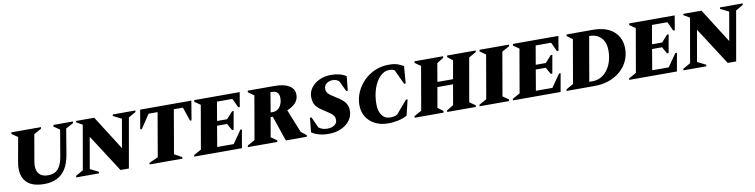

<svg xmlns="http://www.w3.org/2000/svg" viewBox="-16 -1247 7599 1933"><g transform="rotate(-10 3783.5 -280.5)"><path d="M329 10Q212 10 155.5 -42Q99 -94 99 -187Q99 -204 101 -221Q103 -238 106 -257L150 -502L88 -544L91 -560H394L391 -544L315 -502L268 -231Q266 -219 265 -207.5Q264 -196 264 -186Q264 -130 293.5 -100Q323 -70 381 -70Q449 -70 484 -111Q519 -152 532 -226L579 -502L518 -544L521 -560H720L718 -544L641 -502L599 -249Q583 -152 545.5 -95.5Q508 -39 453 -14.5Q398 10 329 10Z M654 0 657 -16 733 -59 812 -511 750 -547 753 -560H938L1160 -210L1211 -502L1125 -545L1127 -560H1359L1357 -545L1282 -502L1193 4H1107L860 -379L804 -59L890 -16L888 0Z M1405 0 1407 -16 1499 -58 1576 -505H1484L1390 -364H1374L1407 -560H1931L1898 -364H1883L1835 -505H1742L1665 -58L1742 -16L1740 0Z M1861 0 1864 -16 1940 -58 2017 -502 1957 -544 1960 -560H2425L2400 -412H2384L2341 -505H2183L2150 -313H2253L2316 -383H2332L2299 -197H2283L2244 -266H2142L2106 -55H2275L2366 -186H2382L2349 0Z M2410 0 2412 -16 2488 -58 2565 -502 2505 -544 2508 -560H2782Q2878 -560 2930.5 -527.5Q2983 -495 2983 -434Q2983 -387 2951.5 -352.5Q2920 -318 2865 -296L2960 -59L3015 -16L3013 0H2798L2710 -258H2688L2653 -58L2713 -16L2711 0ZM2745 -505H2730L2696 -304H2717Q2765 -304 2791.5 -341Q2818 -378 2818 -430Q2818 -505 2745 -505Z M3238 10Q3182 10 3139 -2Q3096 -14 3062 -36L3077 -183H3093L3143 -72Q3156 -62 3178 -53Q3200 -44 3232 -44Q3273 -44 3302.5 -63Q3332 -82 3332 -116Q3332 -140 3321.5 -157Q3311 -174 3285.5 -192Q3260 -210 3215 -239Q3182 -260 3162.5 -280Q3143 -300 3134 -325Q3125 -350 3125 -387Q3125 -438 3156 -479.5Q3187 -521 3240.5 -546Q3294 -571 3362 -571Q3406 -571 3446 -560.5Q3486 -550 3514 -530L3499 -385H3483L3432 -492Q3421 -502 3405.5 -509Q3390 -516 3367 -516Q3330 -516 3304 -496Q3278 -476 3278 -440Q3278 -413 3297.5 -392.5Q3317 -372 3367 -342Q3407 -318 3433 -295.5Q3459 -273 3472 -246.5Q3485 -220 3485 -181Q3485 -128 3452.5 -84.5Q3420 -41 3364 -15.5Q3308 10 3238 10Z M3845 10Q3767 10 3709.5 -20Q3652 -50 3620.5 -102Q3589 -154 3589 -221Q3589 -289 3616.5 -352Q3644 -415 3693 -464.5Q3742 -514 3807.5 -542.5Q3873 -571 3949 -571Q4005 -571 4038 -559.5Q4071 -548 4100 -530L4086 -355H4070L4000 -505Q3990 -511 3977.5 -514.5Q3965 -518 3946 -518Q3894 -518 3851.5 -475.5Q3809 -433 3784 -360.5Q3759 -288 3759 -198Q3759 -129 3790 -87Q3821 -45 3876 -45Q3893 -45 3911 -48Q3929 -51 3947 -62L4061 -195H4077L4039 -36Q4005 -14 3951.5 -2Q3898 10 3845 10Z M4114 0 4117 -16 4192 -58 4269 -502 4209 -544 4212 -560H4505L4502 -544L4435 -502L4403 -315H4563L4596 -502L4543 -544L4546 -560H4838L4835 -544L4761 -502L4683 -58L4743 -16L4740 0H4447L4450 -16L4518 -58L4554 -264H4394L4358 -58L4413 -16L4410 0Z M4778 0 4781 -16 4857 -58 4934 -502 4874 -544 4877 -560H5179L5176 -544L5100 -502L5023 -58L5083 -16L5080 0Z M5119 0 5122 -16 5198 -58 5275 -502 5215 -544 5218 -560H5683L5658 -412H5642L5599 -505H5441L5408 -313H5511L5574 -383H5590L5557 -197H5541L5502 -266H5400L5364 -55H5533L5624 -186H5640L5607 0Z M5668 0 5671 -16 5744 -58 5821 -502 5764 -544 5767 -560H6033Q6173 -560 6248 -494Q6323 -428 6323 -319Q6323 -247 6294.5 -188.5Q6266 -130 6215.5 -87.5Q6165 -45 6098.5 -22.5Q6032 0 5956 0ZM5990 -505H5988L5909 -51H5947Q6004 -51 6051 -86Q6098 -121 6126 -183.5Q6154 -246 6154 -329Q6154 -411 6110 -458Q6066 -505 5990 -505Z M6308 0 6311 -16 6387 -58 6464 -502 6404 -544 6407 -560H6872L6847 -412H6831L6788 -505H6630L6597 -313H6700L6763 -383H6779L6746 -197H6730L6691 -266H6589L6553 -55H6722L6813 -186H6829L6796 0Z M6862 0 6865 -16 6941 -59 7020 -511 6958 -547 6961 -560H7146L7368 -210L7419 -502L7333 -545L7335 -560H7567L7565 -545L7490 -502L7401 4H7315L7068 -379L7012 -59L7098 -16L7096 0Z"/></g></svg>

Font: Spectral SC ExtraBold
Style: Italic
Weight: 800
Italic angle: -10°
Designer: Jean-Baptiste Levee
Foundry: Production Type
Version: Version 2.001